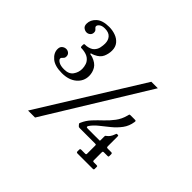

<svg xmlns="http://www.w3.org/2000/svg" viewBox="-169 -1026 1339 1339"><g transform="rotate(45 500.0 -356.5)"><path d="M79 -398.5Q79 -421.5 92.8 -432Q106.5 -442.5 122 -442.5Q137 -442.5 148.5 -432.8Q160 -423 160 -406Q160 -394 154.8 -387.8Q149.5 -381.5 144 -376.8Q138.5 -372 138.5 -365.5Q138.5 -353 157.5 -341.8Q176.5 -330.5 211.5 -330.5Q258 -330.5 278.5 -359Q299 -387.5 299 -422.5Q299 -443 292 -463.8Q285 -484.5 265.5 -500Q246 -515.5 209 -520Q199 -521.5 191.2 -521Q183.5 -520.5 183.5 -533.5V-543.5Q183.5 -556 191.2 -555.8Q199 -555.5 208.5 -556.5Q245 -562 261.5 -579.8Q278 -597.5 282.5 -619.8Q287 -642 287 -660Q287 -693 268.5 -713.5Q250 -734 211.5 -734Q184.5 -734 170.2 -723.2Q156 -712.5 156 -701Q156 -694 161.5 -689.5Q167 -685 172.5 -678.8Q178 -672.5 178 -660.5Q178 -643.5 166.2 -633.5Q154.5 -623.5 140 -623.5Q125 -623.5 111 -633.8Q97 -644 97 -667Q97 -705 128.5 -734Q160 -763 225 -763Q258 -763 288 -752.2Q318 -741.5 337 -718.5Q356 -695.5 356 -660Q356 -629 343 -598.8Q330 -568.5 289.5 -550.5Q273.5 -543.5 268.8 -543.2Q264 -543 264 -538Q264 -534.5 271 -534Q278 -533.5 288 -530.5Q333.5 -514.5 350.8 -485.5Q368 -456.5 368 -422Q368 -370 327.5 -335.5Q287 -301 219 -301Q149 -301 114 -330.8Q79 -360.5 79 -398.5ZM703 -700H767L306 50H237ZM853.5 -10.5V10Q853.5 18 844 18H692.5Q682 18 682 7.5V-9Q682 -19 691.5 -19H732Q741 -19 741 -28V-106Q741 -113.5 739.5 -115.8Q738 -118 730.5 -118H579.5Q572.5 -118 570 -119Q567.5 -120 564 -123.5L556 -133Q552 -137 552.5 -139.8Q553 -142.5 555.5 -148.5Q571.5 -185.5 599.5 -215.5Q627.5 -245.5 658.5 -274.5Q689.5 -303.5 715.2 -337.5Q741 -371.5 752.5 -416Q754.5 -423 755.5 -427.5Q756.5 -432 766 -432H805.5Q815 -432 817.8 -430Q820.5 -428 819 -419Q812.5 -373.5 786.8 -339Q761 -304.5 727 -277Q693 -249.5 661 -224Q629 -198.5 610.5 -170.5Q606 -163.5 608 -159.2Q610 -155 623.5 -155H735Q740 -155 740.5 -156.8Q741 -158.5 741 -163.5V-197.5Q741 -205.5 743 -207Q745 -208.5 749.5 -212Q760.5 -220 769 -231.8Q777.5 -243.5 784.5 -263.5Q786 -267.5 787 -270.2Q788 -273 794 -273H798Q804 -273 805.2 -271.2Q806.5 -269.5 806.5 -263.5V-169Q806.5 -160.5 808.8 -157.8Q811 -155 819.5 -155H853Q862.5 -155 862.5 -144.5V-128Q862.5 -121.5 860.5 -119.8Q858.5 -118 851.5 -118H818Q810.5 -118 808.5 -115.5Q806.5 -113 806.5 -106V-30.5Q806.5 -23.5 808.8 -21.2Q811 -19 818.5 -19H843Q849 -19 851.2 -17.8Q853.5 -16.5 853.5 -10.5Z"/></g></svg>

Font: Besley* Medium
Style: Regular
Weight: 500
Designer: Owen Earl
Foundry: indestructible type*
Version: Version 3.000; ttfautohint (v1.8.3)